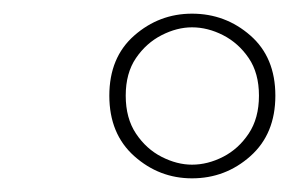

<svg xmlns="http://www.w3.org/2000/svg" viewBox="-20 -840 423 281"><path d="M261 -820Q310 -820 346.5 -788Q383 -756 383 -700Q383 -644 346.5 -611.5Q310 -579 261 -579Q213 -579 176.5 -611.5Q140 -644 140 -700Q140 -756 176.5 -788Q213 -820 261 -820ZM261 -599Q284 -599 306.5 -610.5Q329 -622 344 -644.5Q359 -667 359 -700Q359 -733 344 -755Q329 -777 306.5 -788.5Q284 -800 261 -800Q239 -800 216.5 -788.5Q194 -777 179 -755Q164 -733 164 -700Q164 -667 179 -644.5Q194 -622 216.5 -610.5Q239 -599 261 -599Z"/></svg>

Font: Playfair Display Black
Style: Italic
Weight: 900
Italic angle: -14°
Designer: Claus Eggers Sørensen
Foundry: Claus Eggers Sørensen
Version: Version 1.203